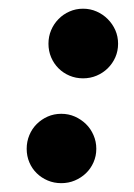

<svg xmlns="http://www.w3.org/2000/svg" viewBox="-20 -475 307 439"><path d="M243.7 -406Q250 -391.6 250 -375Q250 -358.4 243.7 -344Q237.3 -329.6 226.3 -318.8Q215.3 -308.1 200.9 -302Q186.5 -295.9 169.9 -295.9Q153.3 -295.9 138.9 -302Q124.5 -308.1 113.8 -318.8Q103 -329.6 96.9 -344Q90.8 -358.4 90.8 -375Q90.8 -391.6 96.9 -406Q103 -420.4 113.8 -431.4Q124.5 -442.4 138.9 -448.7Q153.3 -455.1 169.9 -455.1Q186.5 -455.1 200.9 -448.7Q215.3 -442.4 226.3 -431.4Q237.3 -420.4 243.7 -406ZM193.8 -166Q200.2 -151.4 200.2 -134.8Q200.2 -118.2 193.8 -103.8Q187.5 -89.4 176.5 -78.9Q165.5 -68.4 151.1 -62.3Q136.7 -56.2 120.1 -56.2Q103.5 -56.2 89.1 -62.3Q74.7 -68.4 64 -78.9Q53.2 -89.4 47.1 -103.8Q41 -118.2 41 -134.8Q41 -151.4 47.1 -166Q53.2 -180.7 64 -191.4Q74.7 -202.1 89.1 -208.5Q103.5 -214.8 120.1 -214.8Q136.7 -214.8 151.1 -208.5Q165.5 -202.1 176.5 -191.4Q187.5 -180.7 193.8 -166Z"/></svg>

Font: Lobster-Regular
Style: Regular
Weight: 400
Designer: Pablo Impallari
Foundry: Pablo Impallari
Version: Version 1.007; ttfautohint (v1.1) -l 8 -r 50 -G 50 -x 14 -D 